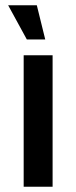

<svg xmlns="http://www.w3.org/2000/svg" viewBox="-20 -710 290 730"><path d="M70 0V-500H180V0ZM82 -560 11 -690H120L152 -560Z"/></svg>

Font: Cuprum SemiBold
Style: Regular
Weight: 600
Designer: Jovanny Lemonad
Foundry: Jovanny Lemonad
Version: Version 3.000